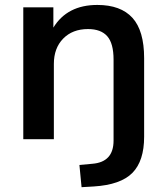

<svg xmlns="http://www.w3.org/2000/svg" viewBox="-20 -569 681 785"><path d="M313.5 196.3 304.7 105.5 357.4 100.6Q444.3 93.8 444.3 5.9V-325.2Q444.3 -391.6 418.5 -420.9Q392.6 -450.2 339.8 -450.2Q276.4 -450.2 238.3 -411.1Q200.2 -372.1 200.2 -307.6V0H75.2V-539.1H198.2V-456.1Q254.9 -548.8 377.9 -548.8Q473.6 -548.8 521.5 -496.1Q569.3 -443.4 569.3 -331.1V-9.8Q569.3 88.9 521.5 137.7Q473.6 186.5 363.3 193.4Z"/></svg>

Font: Min Sans SemiBold
Style: Regular
Weight: 600
Designer: Jinseong-Kim, NotoSansCJK, Nunito
Foundry: Jinseong-Kim
Version: Version 1.400;Glyphs 3.1.2 (3151)